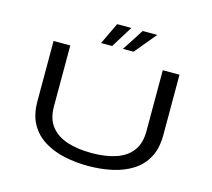

<svg xmlns="http://www.w3.org/2000/svg" viewBox="-125 -1059 1349 1221"><g transform="rotate(15 550.0 -448.5)"><path d="M553 11Q470.5 11 395.8 -5.2Q321 -21.5 262.5 -57.8Q204 -94 170.2 -154.2Q136.5 -214.5 136.5 -302.5V-700H246.5V-298Q246.5 -217 285.5 -167.8Q324.5 -118.5 393.5 -96.2Q462.5 -74 553 -74Q643.5 -74 711.5 -96.2Q779.5 -118.5 817.5 -167.8Q855.5 -217 855.5 -298V-700H965.5V-302.5Q965.5 -214.5 932.8 -154.2Q900 -94 842.5 -57.8Q785 -21.5 710.5 -5.2Q636 11 553 11ZM575.5 -765.5 667.5 -908H763.5L645.5 -765.5ZM431.5 -765.5 499.5 -908H593L504.5 -765.5Z"/></g></svg>

Font: Trispace Expanded
Style: Regular
Weight: 400
Width: 7
Designer: Tyler Finck
Foundry: Etcetera Type Company
Version: Version 1.210; ttfautohint (v1.8.3)